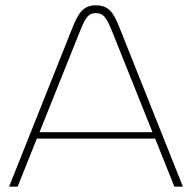

<svg xmlns="http://www.w3.org/2000/svg" viewBox="-20 -699 719 719"><path d="M250 -592 14 0H46L118 -180H561L633 0H665L429 -592C406 -650 389 -679 339 -679C291 -679 273 -650 250 -592ZM128 -204 281 -586C301 -635 312 -650 339 -650C366 -650 378 -635 398 -586L551 -204Z"/></svg>

Font: LT Wave Thin
Style: Regular
Weight: 100
Designer: Daniel Lyons
Version: Version 2.5 (Glyphs App)